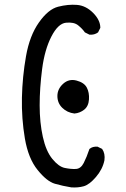

<svg xmlns="http://www.w3.org/2000/svg" viewBox="-20 -811 540 825"><path d="M286.1 -5.9Q250 -11.7 215.8 -21.5Q181.6 -31.2 141.6 -80.6Q101.6 -129.9 86.9 -215.8Q72.3 -301.8 74.2 -391.6Q76.2 -481.4 91.8 -569.8Q107.4 -658.2 147.5 -714.8Q187.5 -771.5 230 -782.2Q272.5 -793 310.5 -790Q348.6 -787.1 379.9 -755.9Q411.1 -724.6 411.1 -691.4L401.4 -671.9Q385.7 -660.2 364.3 -662.1L344.7 -671.9Q334 -687.5 315.9 -702.1Q297.9 -716.8 263.7 -713.4Q229.5 -710 200.7 -653.8Q171.9 -597.7 161.1 -515.1Q150.4 -432.6 150.4 -358.4Q150.4 -284.2 164.1 -222.7Q177.7 -161.1 205.1 -127.9Q232.4 -94.7 258.3 -89.4Q284.2 -84 305.7 -85Q327.1 -85.9 339.8 -110.8Q352.5 -135.7 364.3 -170.9Q377.9 -182.6 399.4 -180.7L418.9 -170.9Q432.6 -151.4 428.7 -122.1Q420.9 -84 392.6 -50.8Q364.3 -17.6 339.8 -10.7Q315.4 -3.9 286.1 -5.9ZM299.8 -323.2Q268.6 -327.1 247.6 -347.7Q226.6 -368.2 226.6 -398.4Q226.6 -428.7 251.5 -451.2Q276.4 -473.6 309.1 -464.8Q341.8 -456.1 353 -434.6Q364.3 -413.1 362.3 -383.8Q360.4 -354.5 341.8 -339.8Q323.2 -325.2 299.8 -323.2Z"/></svg>

Font: JasonHandwriting2
Style: Regular
Weight: 400
Version: Version 1.05.10